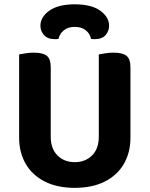

<svg xmlns="http://www.w3.org/2000/svg" viewBox="-20 -862 700 898"><path d="M329.7 16.6Q248.3 16.6 190 -12.7Q131.6 -42 100.6 -95Q69.5 -148 69.5 -218.5V-285.6H217.3V-222.7Q217.3 -166.1 249 -134.8Q280.7 -103.6 329.7 -103.6Q378.6 -103.6 410.4 -134.8Q442.1 -166.1 442.1 -222.7V-285.6H590.1V-218.5Q590.1 -148 559.1 -95Q528 -42 469.7 -12.7Q411.4 16.6 329.7 16.6ZM217.3 -254.6H69.5V-607.4Q79.5 -609.4 99.2 -612.6Q119 -615.8 138.1 -615.8Q180 -615.8 198.6 -601.3Q217.3 -586.8 217.3 -546.2ZM590.1 -253.1H442.1V-607.4Q452 -609.4 471.8 -612.6Q491.5 -615.8 510.6 -615.8Q552.5 -615.8 571.3 -601.3Q590.1 -586.8 590.1 -546.2ZM329.7 -736.2Q298.7 -736.2 279 -720.6Q259.4 -705.1 253.7 -680.2Q249 -679.2 245 -679Q241 -678.9 236 -678.9Q202.9 -678.9 186 -698Q169 -717 169 -741Q169 -782.2 210.6 -812Q252.2 -841.8 329.7 -841.8Q407.8 -841.8 449 -811.9Q490.3 -782 490.3 -741Q490.3 -717 473.9 -698Q457.4 -678.9 423.4 -678.9Q419.1 -678.9 414.6 -679Q410.1 -679.2 405.7 -680.2Q400.7 -705.1 380.8 -720.6Q361 -736.2 329.7 -736.2Z"/></svg>

Font: Baloo Bhaina 2
Style: Regular
Weight: 400
Designer: Yesha Goshar, Manish Minz, Shuchita Grover and Ek Type
Foundry: Ek Type
Version: Version 1.700